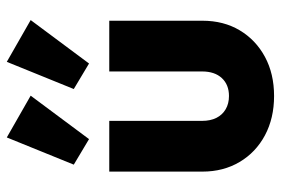

<svg xmlns="http://www.w3.org/2000/svg" viewBox="-154 -682 846 579"><g transform="rotate(-90 269.5 -392.0)"><path d="M270 11Q203 11 151.5 -16.5Q100 -44 71 -93Q42 -142 42 -205V-486H195V-206Q195 -181 204 -163Q213 -145 230 -135Q247 -125 270 -125Q304 -125 324 -146.5Q344 -168 344 -206V-486H497V-205Q497 -141 468 -92.5Q439 -44 388 -16.5Q337 11 270 11ZM140 -547 63 -593 145 -795 271 -723ZM368 -547 291 -593 373 -795 499 -723Z"/></g></svg>

Font: Outfit Thin
Style: Bold
Weight: 700
Version: Version 1.100;gftools[0.9.27]